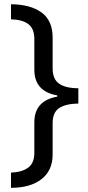

<svg xmlns="http://www.w3.org/2000/svg" viewBox="-20 -734 420 912"><path d="M352.1 -242.2Q292 -241.2 261 -220.7Q230 -200.2 230 -148.9V0Q230 76.2 176.8 117.2Q123.5 158.2 32.2 158.2V85.9Q84 84 113.5 62.5Q143.1 41 143.1 -7.8V-152.8Q143.1 -255.9 252 -274.9V-280.8Q143.1 -299.8 143.1 -402.8V-548.8Q143.1 -598.1 114.5 -619.6Q85.9 -641.1 32.2 -642.1V-713.9Q125 -712.9 177.5 -674.6Q230 -636.2 230 -555.2V-409.2Q230 -357.9 261 -336.4Q292 -314.9 352.1 -314.9Z"/></svg>

Font: NotoSansMyanmarRegular
Style: Regular
Weight: 400
Designer: Monotype Design team
Foundry: Monotype Imaging Inc.
Version: Version 1.05